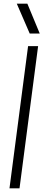

<svg xmlns="http://www.w3.org/2000/svg" viewBox="-20 -1033 257 1053"><path d="M87 0H32L134 -780H189ZM198 -849H143L72 -1013H130Z"/></svg>

Font: Tanohe Sans Light
Style: Italic
Weight: 300
Designer: Village Type and Design LLC & Cristiano Sobral
Foundry: Cooper Hewitt Smithsonian Design Museum
Version: Version 1.00;September 29, 2021;FontCreator 13.0.0.2655 64-b